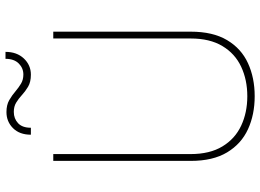

<svg xmlns="http://www.w3.org/2000/svg" viewBox="-142 -780 932 687"><g transform="rotate(-90 323.5 -436.0)"><path d="M481.9 -881.8Q481.9 -841.3 458.3 -816.2Q434.6 -791 400.4 -791Q374 -791 357.2 -801Q340.3 -811 326.7 -823.7Q314.5 -835 300.5 -843.5Q286.6 -852.1 267.1 -852.1Q243.2 -852.1 226.8 -836.9Q210.4 -821.8 210.4 -791H185.5Q185.5 -831.5 209 -855Q232.4 -878.4 266.6 -878.4Q292 -878.4 309.3 -868.4Q326.7 -858.4 341.3 -845.7Q354.5 -834.5 368.4 -826.2Q382.3 -817.9 400.9 -817.9Q423.8 -817.9 440.4 -834.5Q457 -851.1 457 -881.8ZM554.2 -710.9V-219.2Q554.2 -139.6 523.9 -88.9Q493.7 -38.1 441.4 -14.2Q389.2 9.8 323.2 9.8Q257.3 9.8 205.1 -14.2Q152.8 -38.1 122.3 -88.9Q91.8 -139.6 91.8 -219.2V-710.9H116.2V-219.2Q116.2 -150.9 143.6 -105.7Q170.9 -60.5 217.8 -38.6Q264.6 -16.6 323.2 -16.6Q381.8 -16.6 428.7 -38.6Q475.6 -60.5 502.7 -105.7Q529.8 -150.9 529.8 -219.2V-710.9Z"/></g></svg>

Font: Robert Sans Thin
Style: Regular
Weight: 100
Designer: Christian Robertson (extended by Adam Twardoch)
Foundry: Google
Version: Version 12.135;April 2, 2019;FontCreator 11.5.0.2425 64-bit;